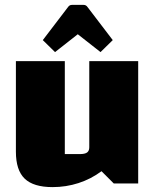

<svg xmlns="http://www.w3.org/2000/svg" viewBox="-20 -750 635 785"><path d="M545 -500V0H445L395 -50Q352 -18 301 -1.5Q250 15 195 15Q117 15 81 -19.5Q45 -54 45 -130V-500H245V-120H306Q327 -120 336 -126.5Q345 -133 345 -148V-500ZM205 -537 155 -586 258 -721Q264 -730 274 -730H322Q332 -730 338 -721L441 -586L391 -537L298 -610Z"/></svg>

Font: Changa ExtraLight ExtraBold
Style: Regular
Weight: 800
Version: Version 3.002; ttfautohint (v1.8.2)